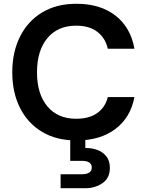

<svg xmlns="http://www.w3.org/2000/svg" viewBox="-20 -732 777 1017"><path d="M385 12Q279 12 203 -33.5Q127 -79 86 -160.5Q45 -242 45 -349Q45 -456 86 -538Q127 -620 203 -666Q279 -712 385 -712Q511 -712 591.5 -649.5Q672 -587 692 -474H551Q538 -531 495.5 -563.5Q453 -596 383 -596Q286 -596 231 -530Q176 -464 176 -349Q176 -234 231 -168.5Q286 -103 383 -103Q453 -103 495.5 -133.5Q538 -164 551 -218H692Q672 -110 591.5 -49Q511 12 385 12ZM301 265V191H413Q466 191 466 155Q466 120 413 120H352V-5H432V52Q435 52 438 52Q468 52 496.5 62.5Q525 73 543.5 96.5Q562 120 562 157Q562 211 523 238Q484 265 432 265Z"/></svg>

Font: Firefly Display
Style: Bold
Weight: 700
Designer: Colophon Foundry, Jonny Pinhorn
Foundry: Colophon Foundry
Version: Version 1.200; ttfautohint (v1.8.3)